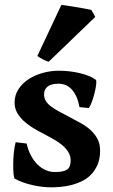

<svg xmlns="http://www.w3.org/2000/svg" viewBox="-20 -762 470 796"><path d="M395 -138.2Q395 -103.5 384.3 -78.9Q373.5 -54.2 356.4 -37.1Q339.4 -20 317.4 -9.8Q295.4 0.5 272.9 5.9Q250.5 11.2 229.5 12.9Q208.5 14.6 192.9 14.6Q175.8 14.6 156.2 12.5Q136.7 10.3 116.5 5.9Q96.2 1.5 76.9 -5.4Q57.6 -12.2 41.5 -21Q38.1 -22.5 36.4 -38.8Q34.7 -55.2 34.7 -78.1Q34.7 -101.1 37.1 -126.7Q39.6 -152.3 44.9 -172.4L90.3 -167Q96.7 -139.2 108.4 -117.2Q120.1 -95.2 135.5 -80.1Q150.9 -64.9 169.2 -56.9Q187.5 -48.8 207.5 -48.8Q242.7 -48.8 257.8 -58.8Q272.9 -68.8 272.9 -96.2Q272.9 -115.7 263.2 -131.6Q253.4 -147.5 237.3 -160.9Q221.2 -174.3 200.2 -186Q179.2 -197.8 156.7 -209.5Q136.2 -219.7 115.7 -232.4Q95.2 -245.1 78.4 -260.5Q61.5 -275.9 51 -294.7Q40.5 -313.5 40.5 -336.9Q40.5 -367.2 56.2 -391.6Q71.8 -416 97.7 -433.1Q123.5 -450.2 156.5 -459.5Q189.5 -468.8 224.6 -468.8Q247.1 -468.8 269.5 -466.1Q292 -463.4 312 -458.5Q332 -453.6 348.9 -446.8Q365.7 -439.9 377.4 -431.2Q380.4 -428.7 378.9 -413.6Q377.4 -398.4 372.8 -379.4Q368.2 -360.4 361.6 -341.8Q355 -323.2 348.1 -314L309.6 -317.9Q301.3 -363.8 279.1 -389.4Q256.8 -415 221.7 -415Q192.9 -415 177.7 -403.3Q162.6 -391.6 162.6 -371.1Q162.6 -355.5 169.9 -343.5Q177.2 -331.5 191.4 -320.8Q205.6 -310.1 226.6 -298.8Q247.6 -287.6 275.4 -272.9Q296.4 -262.2 317.9 -250Q339.4 -237.8 356.4 -221.9Q373.5 -206.1 384.3 -185.8Q395 -165.5 395 -138.2ZM182.1 -506.3Q177.7 -506.8 170.9 -509.8Q164.1 -512.7 157 -516.4Q149.9 -520 143.8 -523.7Q137.7 -527.3 134.8 -529.8L234.4 -741.7Q238.3 -741.2 247.8 -740Q257.3 -738.8 270 -736.8Q282.7 -734.9 296.9 -732.4Q311 -730 323.5 -727.8Q335.9 -725.6 345.7 -723.6Q355.5 -721.7 358.9 -720.7L375 -691.9Z"/></svg>

Font: Gentium Book Basic
Style: Bold
Weight: 700
Designer: J. Victor Gaultney and Annie Olsen
Foundry: SIL International
Version: Version 1.102; 2013; Maintenance release